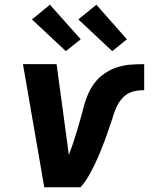

<svg xmlns="http://www.w3.org/2000/svg" viewBox="-20 -791 640 811"><path d="M167 0 77 -520H219L266 -173Q267 -164 268 -155Q269 -146 271 -137Q289 -184 303.5 -232.5Q318 -281 331 -329V-331Q338 -359 349 -386.5Q360 -414 378 -438.5Q396 -463 421.5 -480.5Q447 -498 475.5 -507Q504 -516 532.5 -518Q561 -520 589 -520V-410Q574 -410 558.5 -408Q543 -406 528.5 -399.5Q514 -393 502 -381.5Q490 -370 481.5 -356.5Q473 -343 467.5 -328Q462 -313 457 -299V-297Q448 -272 439.5 -246Q431 -220 421.5 -195Q412 -170 401.5 -144.5Q391 -119 379 -94.5Q367 -70 353 -45.5Q339 -21 320 0ZM454 -575 311 -709 387 -771 516 -625ZM258 -575 115 -709 191 -771 321 -625Z"/></svg>

Font: Iosevka SS04 XBd Ex
Style: Italic
Weight: 800
Width: 7
Italic angle: -9°
Monospace: yes
Designer: Belleve Invis
Foundry: Belleve Invis
Version: Version 19.0.0; ttfautohint (v1.8.4)